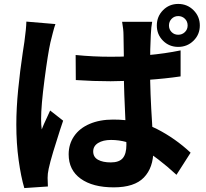

<svg xmlns="http://www.w3.org/2000/svg" viewBox="-20 -883 1040 967"><path d="M536.6 -597.2Q734.6 -597.2 889.6 -629.2V-498.2Q734.6 -475.4 537 -473.8Q450.4 -473.8 361.8 -479.8L361 -606Q448.6 -597.2 536.6 -597.2ZM739.6 -708Q735.8 -647 735.8 -532.8Q735.8 -417.6 746.2 -260.4Q752.4 -160.2 752.4 -125Q752.4 -38.6 704.7 11Q657 60.6 552.8 60.6Q447 60.6 386.4 17Q325.8 -26.6 325.8 -105.6Q325.8 -157.2 353.2 -197.2Q380.6 -237.2 431.5 -259Q482.4 -280.8 550 -280.8Q677.4 -280.8 770.2 -233.4Q863 -186 940 -114L868.8 -2.6Q773.4 -90.4 696.1 -134.3Q618.8 -178.2 539.4 -178.2Q499 -178.2 474.2 -162.8Q449.4 -147.4 449.4 -120.2Q449.4 -92 473.5 -78.5Q497.6 -65 538 -65Q580.2 -65 598.4 -86.6Q616.6 -108.2 616.6 -153.2Q616.6 -190.4 611.6 -276.6Q608.6 -336.4 606.1 -406.4Q603.6 -476.4 603.6 -532.6V-609.2Q602.8 -639.6 602.7 -664.5Q602.6 -689.4 602 -706.2Q602 -734.6 595 -773.2H746.4Q741.4 -748 739.6 -708ZM233.8 -668.8Q221.2 -612.4 204.1 -481.7Q187 -351 187 -284.4Q187 -253 190.2 -231.2Q201.4 -259.8 213.2 -284L232.6 -326.4L298 -275.2L282.4 -228.6Q264.6 -174.2 248.2 -119.5Q231.8 -64.8 225.2 -33.4Q219.4 -6.6 219.8 13L221.2 56.2L102.4 64.2Q85.6 7.6 73.9 -76.5Q62.2 -160.6 62.2 -255.6Q62.2 -337.4 71.5 -431.9Q80.8 -526.4 94.6 -618Q98.8 -645.4 102.8 -672Q112 -738.4 112.8 -774.2L259.2 -761.8Q253.6 -747.2 246 -717.4Q238.4 -687.6 233.8 -668.8ZM877.6 -708Q897.4 -708 911.2 -721.4Q925 -734.8 925 -754.6Q925 -775.2 911.2 -788.6Q897.4 -802 877.6 -802Q857.6 -802 844.3 -788.2Q831 -774.4 831 -754.6Q831 -734.8 844.3 -721.4Q857.6 -708 877.6 -708ZM877.6 -863.2Q923 -863.2 954.7 -831.6Q986.4 -800 986.4 -754.6Q986.4 -709.2 954.7 -678Q923 -646.8 877.6 -646.8Q832.2 -646.8 801 -678Q769.8 -709.2 769.8 -754.6Q769.8 -800 801 -831.6Q832.2 -863.2 877.6 -863.2Z"/></svg>

Font: 寒蝉端黑体 Light
Style: Regular
Weight: 300
Designer: ChillDuanSans {Warren2060}; 
Source Han Sans {Ryoko NISHIZUKA 西塚涼子 (kana, bopomofo & ideographs); Paul D. Hunt (Latin, G
Foundry: ChillType&Adobe
Version: Version 1.300;Glyphs 3.3 (3306)